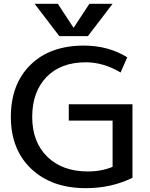

<svg xmlns="http://www.w3.org/2000/svg" viewBox="-20 -980 788 1010"><path d="M421.9 -740.2Q548.8 -740.2 649.4 -678.7L614.3 -598.6Q524.4 -652.3 431.6 -652.3Q298.8 -652.3 224.1 -574.2Q149.4 -496.1 149.4 -364.7Q149.4 -233.4 228.5 -155.8Q307.6 -78.1 442.4 -78.1Q514.6 -78.1 572.3 -102.5V-345.7H341.8V-431.6H676.8V-44.9Q566.4 9.8 431.6 9.8Q252 9.8 144.5 -91.8Q37.1 -193.4 37.1 -365.2Q37.1 -537.1 140.1 -638.7Q243.2 -740.2 421.9 -740.2ZM162.1 -960H284.2L366.2 -835H368.2L450.2 -960H572.3L442.4 -790H292Z"/></svg>

Font: GenEi M Gothic v2 Medium
Style: Regular
Weight: 500
Version: Version 2.0